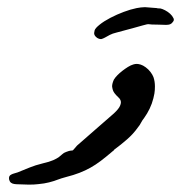

<svg xmlns="http://www.w3.org/2000/svg" viewBox="-20 -419 492 521"><path d="M375.5 -399.4Q390.1 -398.4 397 -397.7Q403.8 -397 406.2 -397L407.7 -396.5H406.2Q408.7 -396.5 415.5 -396Q420.4 -395 428 -391.1Q435.5 -387.2 441.7 -381.6Q447.8 -376 450.7 -369.6Q451.7 -367.7 451.7 -365.7Q451.7 -361.8 448.2 -358.4Q445.3 -354.5 441.2 -353Q437 -351.6 432.1 -351.6H427.2Q424.8 -351.6 420.9 -351.8Q417 -352.1 411.1 -352.1Q397.5 -352.1 392.1 -352.5Q386.7 -353 383.8 -353.3Q380.9 -353.5 377.9 -352.8Q375 -352.1 366.7 -349.9Q358.4 -347.7 342 -343Q325.7 -338.4 295.9 -330.6Q285.2 -328.1 277.8 -324.2Q270.5 -320.3 264.9 -317.1Q259.3 -314 254.9 -313H252.9Q249 -313 244.1 -315.9Q235.4 -321.8 235.4 -329.1Q235.4 -331.1 236.8 -336.7Q238.3 -342.3 250 -351.8Q261.7 -361.3 279.5 -370.6Q297.4 -379.9 315.7 -386.7Q334 -393.6 350.6 -397Q363.3 -399.4 371.1 -399.4ZM341.8 -244.1Q346.7 -245.6 351.1 -245.6Q355.5 -245.6 361.8 -243.7Q368.2 -241.7 375.5 -236.3Q382.8 -231 388.4 -223.6Q394 -216.3 396.5 -209.5Q400.4 -197.8 400.4 -184.6Q400.4 -183.1 400.1 -175Q399.9 -167 396.2 -152.3Q392.6 -137.7 386 -124Q379.4 -110.4 371.6 -99.6Q365.2 -91.3 362.5 -85.7Q359.9 -80.1 353.5 -72.3Q341.8 -55.7 324.7 -40.8Q307.6 -25.9 293.5 -15.6Q291 -13.7 290.3 -13.2Q289.6 -12.7 289.6 -12.5Q289.6 -12.2 289.1 -11.7Q288.6 -11.2 287.1 -9.3Q286.1 -9.3 284.2 -7.3Q267.1 7.3 253.2 17.8Q239.3 28.3 225.3 36.1Q211.4 43.9 195.6 50Q179.7 56.2 158.7 61.5Q146 64.9 135.7 68.8Q125.5 72.8 113 75.9Q100.6 79.1 84.5 80.6Q73.2 82 58.6 82Q51.3 82 43 81.5Q36.6 81.1 30.3 81.1Q23.9 81.1 18.8 80.3Q13.7 79.6 10 76.9Q6.3 74.2 4.9 68.8Q4.4 66.4 4.4 64.5Q4.4 61.5 5.6 59.1Q6.8 56.6 10.5 54.7Q14.2 52.7 18.8 51.5Q23.4 50.3 27.8 48.8Q45.9 41.5 60.8 35.4Q75.7 29.3 95.7 24.4Q114.7 20 124.5 15.6Q134.3 11.2 139.9 7.1Q145.5 2.9 149.2 -0.7Q152.8 -4.4 159.7 -6.8Q168.9 -10.3 172.1 -10.3Q175.3 -10.3 176.8 -10.7Q178.2 -11.2 180.2 -13.7Q182.1 -16.1 189 -23.9Q214.4 -45.9 239 -67.6Q263.7 -89.4 289.1 -111.3Q302.2 -123.5 305.7 -131.8Q308.1 -137.2 308.1 -141.6Q308.1 -143.6 306.9 -147.2Q305.7 -150.9 300.3 -155.8Q294.9 -160.6 290.5 -166.5Q286.1 -172.4 284.7 -181.2Q284.2 -182.6 284.2 -184.6Q284.2 -192.4 289.1 -203.1Q292 -208 298.1 -214.4Q304.2 -220.7 311.8 -226.6Q319.3 -232.4 327.1 -237.3Q335 -242.2 341.8 -244.1Z"/></svg>

Font: DimaRavanNevis
Style: regular
Weight: 400
Designer: R.Balvardi
Foundry: Dima Software Group
Version: Version 1.00;May 26, 2019;FontCreator 11.5.0.2427 64-bit